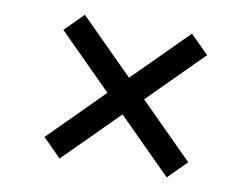

<svg xmlns="http://www.w3.org/2000/svg" viewBox="-73 -820 1147 876"><g transform="rotate(10 500.0 -382.0)"><path d="M834 -133.8 749 -48.8 501 -296.9 252.9 -48.8 168 -133.8 416 -381.8 168 -629.9 252.9 -714.8 501 -466.8 749 -714.8 834 -629.9 585.9 -381.8Z"/></g></svg>

Font: Gen Shin Gothic Monospace Heavy
Style: Bold
Weight: 800
Designer: [Source Han Sans]
Ryoko NISHIZUKA  (kana & ideographs); Paul D. Hunt (Latin, Greek & Cyrillic); Wenlong ZHANG  (bopomofo
Version: Version 1.002.20150607